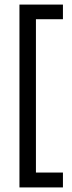

<svg xmlns="http://www.w3.org/2000/svg" viewBox="-20 -703 316 839"><path d="M65 116V-668H137V116ZM65 116V51H255V116ZM65 -619V-683H255V-619Z"/></svg>

Font: Bricolage Grotesque 72pt Light
Style: Regular
Weight: 300
Designer: Mathieu Triay
Foundry: Atelier Triay
Version: Version 1.001;gftools[0.9.33.dev8+g029e19f]